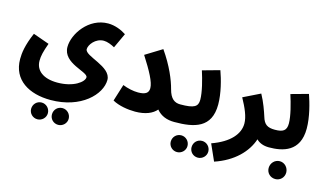

<svg xmlns="http://www.w3.org/2000/svg" viewBox="-99 -953 2656 1551"><g transform="rotate(15 1229.5 -178.0)"><path d="M26 -165C26 11 169 92 348 92C603 92 751 -62 751 -183C751 -297 525 -321 525 -381C525 -417 572 -482 642 -482C671 -482 708 -467 734 -452L792 -577C753 -603 697 -626 640 -626C478 -626 370 -467 370 -358C370 -219 582 -207 582 -160C582 -121 500 -58 365 -58C247 -58 181 -110 181 -192C181 -232 190 -270 216 -342L81 -390C34 -282 26 -214 26 -165ZM460 270C498 270 530 239 530 201C530 161 498 130 460 130C420 130 390 161 390 201C390 239 420 270 460 270ZM286 270C324 270 356 239 356 201C356 161 324 130 286 130C247 130 216 161 216 201C216 239 247 270 286 270Z M1360 5C1415 5 1445 -26 1445 -72C1445 -112 1422 -145 1370 -145C1323 -145 1287 -168 1267 -245C1249 -315 1205 -424 1123 -541L985 -456C1058 -342 1103 -259 1103 -209C1103 -169 1078 -150 1015 -150C976 -150 928 -160 886 -177L842 -36C895 -6 972 6 1032 6C1118 6 1177 -20 1210 -59C1247 -14 1299 5 1360 5Z M1360 5C1528 5 1667 -27 1667 -223C1667 -318 1637 -427 1612 -496L1468 -456C1491 -385 1517 -286 1517 -223C1517 -165 1487 -145 1370 -145ZM1618 234C1656 234 1688 203 1688 165C1688 125 1656 94 1618 94C1578 94 1548 125 1548 165C1548 203 1578 234 1618 234ZM1444 234C1482 234 1514 203 1514 165C1514 125 1482 94 1444 94C1405 94 1374 125 1374 165C1374 203 1405 234 1444 234Z M2151 5C2206 5 2236 -26 2236 -72C2236 -112 2213 -145 2161 -145C2100 -145 2070 -163 2052 -225C2039 -266 2014 -338 1980 -399L1839 -330C1881 -254 1911 -186 1911 -129C1911 -42 1842 41 1693 94L1754 231C1912 178 2010 76 2046 -34C2070 -9 2106 5 2151 5Z M2151 5C2267 5 2408 -26 2408 -220C2408 -317 2377 -427 2353 -496L2208 -456C2231 -385 2258 -285 2258 -223C2258 -163 2229 -145 2161 -145ZM2267 239C2308 239 2340 207 2340 166C2340 125 2308 90 2267 90C2225 90 2193 125 2193 166C2193 207 2225 239 2267 239Z"/></g></svg>

Font: Noto Sans Arabic UI SemiCondensed Extra
Style: Regular
Weight: 800
Width: 4
Designer: Nadine Chahine - Monotype Design Team
Foundry: Monotype Imaging Inc.
Version: Version 1.900